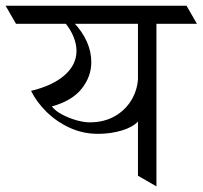

<svg xmlns="http://www.w3.org/2000/svg" viewBox="-62 -665 723 685"><path d="M168.5 -585.9H200.2Q263.7 -518.6 263.7 -442.9Q263.7 -392.1 229.7 -348.9Q195.8 -305.7 123 -285.2Q135.7 -269 159.7 -256.3Q183.6 -243.7 210.4 -236.1Q237.3 -228.5 257.8 -228.5Q310.1 -228.5 348.9 -251.2Q387.7 -273.9 409.2 -312Q430.7 -350.1 430.7 -395.5V-231.9Q412.1 -211.4 372.6 -199.5Q333 -187.5 287.6 -187.5Q233.4 -187.5 186 -209.5Q138.7 -231.4 103.3 -266.6Q67.9 -301.8 48.8 -340.8Q126 -359.4 168.5 -396.7Q210.9 -434.1 210.9 -483.4Q210.9 -506.8 200.7 -533Q190.4 -559.1 168.5 -585.9ZM370.6 -644.5 407.7 -580.1H-4.9L-42 -644.5ZM603.5 -644.5 640.6 -580.1H219.7L182.6 -644.5ZM430.2 -38.1V-644.5H496.1V0Z"/></svg>

Font: Annapurna SIL
Style: Regular
Weight: 400
Designer: Peter Martin, Annie Olsen
Foundry: SIL International
Version: Version 2.000